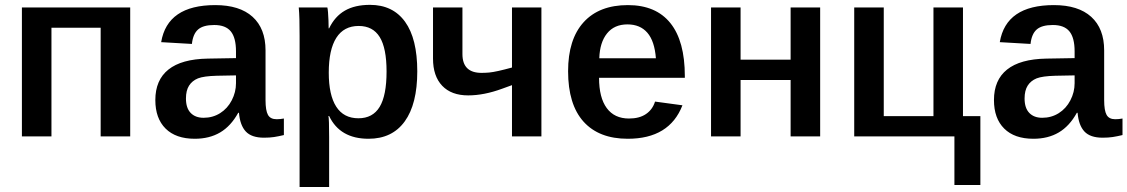

<svg xmlns="http://www.w3.org/2000/svg" viewBox="-20 -559 4621 787"><path d="M190.9 -445.3V0H69.8V-528.3H513.7V0H392.6V-445.3Z M778.3 9.8Q700.7 9.8 658.7 -32Q616.7 -73.7 616.7 -148.9Q616.7 -231 670.4 -273.9Q724.1 -316.9 831.5 -318.8L947.3 -320.8V-348.6Q947.3 -404.3 926 -430.4Q904.8 -456.5 857.9 -456.5Q813 -456.5 792 -438.2Q771 -419.9 766.6 -378.9L640.6 -386.2Q666 -538.1 862.3 -538.1Q962.4 -538.1 1015.4 -490Q1068.4 -441.9 1068.4 -352.5V-148.4Q1068.4 -106 1078.4 -88.1Q1088.4 -70.3 1113.8 -70.3Q1128.4 -70.3 1143.6 -73.2V-5.4Q1121.1 0 1103.3 2.7Q1085.4 5.4 1062 5.4Q1011.2 5.4 987.5 -20Q963.9 -45.4 959.5 -96.7H956.5Q926.3 -42 882.3 -16.1Q838.4 9.8 778.3 9.8ZM947.3 -250 868.2 -248.5Q815.4 -247.1 791.5 -237.8Q767.6 -228 754.9 -208Q742.2 -188 742.2 -155.3Q742.2 -116.2 761.5 -96.2Q780.8 -76.2 814.5 -76.2Q852.1 -76.2 882.3 -95.2Q912.6 -114.3 929.9 -147.7Q947.3 -181.2 947.3 -217.8Z M1690.4 -266.6Q1690.4 -132.3 1638.9 -61.3Q1587.4 9.8 1490.7 9.8Q1373.5 9.8 1329.1 -83.5H1326.2Q1329.1 -72.3 1329.1 3.4V207.5H1208V-411.1Q1208 -449.7 1207.3 -479Q1206.5 -508.3 1204.6 -528.3H1321.8Q1323.2 -523.9 1324.5 -508.8Q1325.7 -493.7 1326.4 -475.3Q1327.1 -457 1327.1 -442.9H1329.1Q1352.5 -491.7 1393.6 -515.4Q1434.6 -539.1 1496.6 -539.1Q1590.3 -539.1 1640.4 -469.7Q1690.4 -400.4 1690.4 -266.6ZM1564.5 -266.1Q1564.5 -361.8 1536.4 -407.2Q1508.3 -452.6 1450.2 -452.6Q1389.6 -452.6 1358.6 -404.1Q1327.6 -355.5 1327.6 -261.2Q1327.6 -169.4 1358.2 -121.8Q1388.7 -74.2 1449.2 -74.2Q1507.8 -74.2 1536.1 -120.8Q1564.5 -167.5 1564.5 -266.1Z M2199.2 -528.3V0H2078.6V-210L2038.1 -195.3Q1963.9 -168 1898.9 -168Q1830.1 -168 1792.5 -207.5Q1754.9 -247.1 1754.9 -318.8V-528.3H1875.5V-337.4Q1875.5 -260.3 1953.6 -260.3Q1969.7 -260.3 1985.1 -261.7Q2000.5 -263.2 2022.5 -268.1Q2044.4 -272.9 2078.6 -282.2V-528.3Z M2435.5 -240.2Q2435.5 -158.7 2467 -116Q2498.5 -73.2 2558.1 -73.2Q2601.1 -73.2 2627.9 -91.6Q2654.8 -109.9 2665 -142.6L2777.3 -127.4Q2724.1 9.8 2553.2 9.8Q2435.1 9.8 2371.8 -60.5Q2308.6 -130.9 2308.6 -267.1Q2308.6 -397.9 2372.3 -468Q2436 -538.1 2553.7 -538.1Q2668.5 -538.1 2727.8 -464.4Q2787.1 -390.6 2787.1 -247.1V-240.2ZM2668.5 -320.3Q2663.1 -390.6 2633.5 -424.8Q2604 -459 2551.8 -459Q2498 -459 2468.3 -422.1Q2438.5 -385.3 2436.5 -320.3Z M3015.6 -231V0H2894.5V-528.3H3015.6V-314.5H3220.7V-528.3H3341.8V0H3220.7V-231Z M3481.4 0V-528.3H3602.5V-83H3806.2V-528.3H3927.2V-83H3998.5V199.2H3892.1V0Z M4215.8 9.8Q4138.2 9.8 4096.2 -32Q4054.2 -73.7 4054.2 -148.9Q4054.2 -231 4107.9 -273.9Q4161.6 -316.9 4269 -318.8L4384.8 -320.8V-348.6Q4384.8 -404.3 4363.5 -430.4Q4342.3 -456.5 4295.4 -456.5Q4250.5 -456.5 4229.5 -438.2Q4208.5 -419.9 4204.1 -378.9L4078.1 -386.2Q4103.5 -538.1 4299.8 -538.1Q4399.9 -538.1 4452.9 -490Q4505.9 -441.9 4505.9 -352.5V-148.4Q4505.9 -106 4515.9 -88.1Q4525.9 -70.3 4551.3 -70.3Q4565.9 -70.3 4581.1 -73.2V-5.4Q4558.6 0 4540.8 2.7Q4522.9 5.4 4499.5 5.4Q4448.7 5.4 4425 -20Q4401.4 -45.4 4397 -96.7H4394Q4363.8 -42 4319.8 -16.1Q4275.9 9.8 4215.8 9.8ZM4384.8 -250 4305.7 -248.5Q4252.9 -247.1 4229 -237.8Q4205.1 -228 4192.4 -208Q4179.7 -188 4179.7 -155.3Q4179.7 -116.2 4199 -96.2Q4218.3 -76.2 4252 -76.2Q4289.6 -76.2 4319.8 -95.2Q4350.1 -114.3 4367.4 -147.7Q4384.8 -181.2 4384.8 -217.8Z"/></svg>

Font: Arimo SemiBold
Style: Regular
Weight: 600
Designer: Steve Matteson
Foundry: Monotype Imaging Inc.
Version: Version 1.33